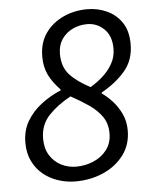

<svg xmlns="http://www.w3.org/2000/svg" viewBox="-50 -691 579 745"><g transform="rotate(-5 240.0 -319.0)"><path d="M214.1 12Q181.1 12 148.8 1.7Q116.5 -8.5 90.7 -29.2Q64.8 -49.8 49.1 -81.1Q33.3 -112.4 33.3 -154.5Q33.3 -202.6 55.1 -238.9Q77 -275.3 111.9 -301.7Q146.9 -328.1 187.2 -345V-349Q157.9 -379.1 142.8 -409.9Q127.7 -440.7 127.7 -481.5Q127.7 -534.4 153.6 -571.8Q179.6 -609.2 223 -629.5Q266.4 -649.8 317.6 -649.8Q357.8 -649.8 393.6 -633.5Q429.4 -617.3 451.5 -584.4Q473.6 -551.6 473.6 -500.5Q473.6 -437.8 437.4 -395.8Q401.3 -353.8 345.4 -322.9V-318.9Q365.1 -305.7 385.4 -283.7Q405.6 -261.7 419.4 -232.7Q433.2 -203.7 433.2 -167.9Q433.2 -112.4 403 -72.1Q372.7 -31.8 323.1 -9.9Q273.5 12 214.1 12ZM304.5 -347.5Q330.5 -363 353.4 -383.6Q376.3 -404.3 391 -430.4Q405.8 -456.6 405.8 -489Q405.8 -538.1 378 -565.1Q350.3 -592.1 311.9 -592.1Q281.8 -592.1 255.5 -579.6Q229.2 -567 213 -543.4Q196.9 -519.7 196.9 -486.4Q196.9 -435.2 225.2 -404.5Q253.5 -373.9 304.5 -347.5ZM222 -44.9Q257 -44.9 289 -58.3Q321 -71.7 341.4 -98.1Q361.8 -124.6 361.8 -162.6Q361.8 -200.7 343 -227.6Q324.3 -254.5 292.8 -276.2Q261.3 -297.9 223.4 -318.4Q171.8 -290.6 137.5 -254.4Q103.2 -218.1 103.2 -163.9Q103.2 -125.7 119.8 -99.2Q136.4 -72.8 163.4 -58.8Q190.5 -44.9 222 -44.9Z"/></g></svg>

Font: Source Sans 3 VF
Style: Italic
Weight: 200
Italic angle: -11°
Designer: Paul D. Hunt
Foundry: Adobe Systems Incorporated
Version: Version 3.042;hotconv 1.0.118;makeotfexe 2.5.65603